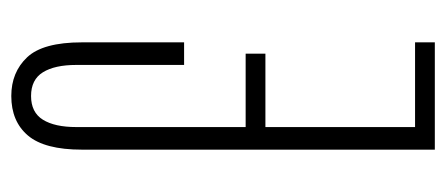

<svg xmlns="http://www.w3.org/2000/svg" viewBox="-245 -545 790 340"><g transform="rotate(-90 150.0 -375.0)"><path d="M55 -625Q55 -691 80 -720.5Q105 -750 150 -750Q192 -750 218.5 -722Q245 -694 245 -625V-444H205V-635Q205 -673 192 -694Q179 -715 150 -715Q121 -715 108 -694Q95 -673 95 -635V-335H225V-300H95V-35H245V0H55Z"/></g></svg>

Font: Exetegue Light
Style: Regular
Weight: 300
Designer: Fábio Duarte Martins
Foundry: Fábio Duarte Martins
Version: Version 0.001